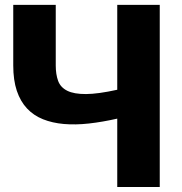

<svg xmlns="http://www.w3.org/2000/svg" viewBox="-20 -748 730 768"><path d="M619 0H449V-273.5Q389.5 -260 335.8 -254Q282 -248 235.8 -252Q189.5 -256 152 -271Q114.5 -286 88 -314.2Q61.5 -342.5 47.2 -385Q33 -427.5 33 -486.5V-728.5H203V-486Q203 -450.5 212.5 -424.5Q222 -398.5 249 -385Q276 -371.5 324 -371.8Q372 -372 449 -389V-728.5H619Z"/></svg>

Font: Lato Black
Style: Regular
Weight: 900
Designer: Lukasz Dziedzic
Foundry: tyPoland Lukasz Dziedzic
Version: Version 2.007; 2014-02-27